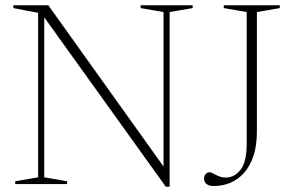

<svg xmlns="http://www.w3.org/2000/svg" viewBox="-20 -695 1102 725"><path d="M124 -25.5V-646.5L30.5 -664.5V-675H162.5L618 -37.5L597.5 -20V-649.5L511 -664.5V-675H707.5V-664.5L620.5 -649.5V10H606L133.5 -648.5L147 -655V-25.5L233.5 -10.5V0H37.5V-10.5ZM950 -197Q950 -146 937.5 -107.8Q925 -69.5 902.8 -43.8Q880.5 -18 850.8 -5.2Q821 7.5 786 7.5Q775 7.5 767 4Q759 0.5 754.8 -5.8Q750.5 -12 750.5 -20.5Q750.5 -30.5 756.5 -37.5Q762.5 -44.5 772.5 -44.5Q776 -44.5 781.8 -41.5Q787.5 -38.5 795.2 -34.5Q803 -30.5 812.5 -27.5Q822 -24.5 833 -24.5Q865 -24.5 888.2 -53.8Q911.5 -83 911.5 -151.5V-649.5L825 -664.5V-675H1036.5V-664.5L950 -649.5Z"/></svg>

Font: Newsreader 24pt ExtraLight
Style: Regular
Weight: 250
Designer: Hugues Gentile
Foundry: Production Type
Version: Version 1.003